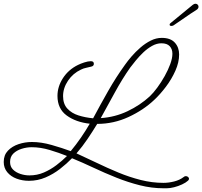

<svg xmlns="http://www.w3.org/2000/svg" viewBox="-59 -917 1084 1029"><path d="M817 92Q754 92 690.5 76Q627 60 564.5 35Q502 10 442.5 -18Q383 -46 327 -69Q299 -40 263 -12Q227 16 185 34Q143 52 96 52Q61 52 30 40.5Q-1 29 -20 6Q-39 -17 -39 -49Q-39 -86 -16.5 -109.5Q6 -133 40.5 -144.5Q75 -156 112 -156Q162 -156 218 -140Q274 -124 320 -107Q349 -142 374.5 -179Q400 -216 422 -254Q348 -262 298.5 -298Q249 -334 249 -403Q249 -453 278.5 -498.5Q308 -544 359 -569Q373 -576 393 -582.5Q413 -589 428 -589Q444 -589 444 -575Q444 -563 430 -560Q416 -556 402.5 -553.5Q389 -551 375 -544Q332 -524 305.5 -484.5Q279 -445 279 -402Q279 -360 302 -335Q325 -310 361.5 -298.5Q398 -287 440 -283Q479 -356 520.5 -429Q562 -502 611 -570Q625 -590 646 -614.5Q667 -639 693.5 -662Q720 -685 749 -699.5Q778 -714 808 -714Q855 -714 878 -688.5Q901 -663 901 -625Q901 -583 881 -538Q861 -493 830.5 -452.5Q800 -412 768 -382Q710 -327 630 -290Q550 -253 462 -253Q437 -212 410 -172Q383 -132 351 -95Q404 -71 460 -44Q516 -17 575 7.5Q634 32 695 47.5Q756 63 817 63Q845 63 874.5 55.5Q904 48 925 32Q930 27 937 27Q944 27 949 31.5Q954 36 954 41Q954 46 949 51Q937 62 916.5 71.5Q896 81 874 86.5Q852 92 835 92ZM481 -284Q557 -289 624.5 -321Q692 -353 744 -401Q763 -419 784 -447.5Q805 -476 823.5 -509Q842 -542 853.5 -573.5Q865 -605 865 -629Q865 -654 850.5 -669.5Q836 -685 806 -685Q781 -685 756 -671Q731 -657 709 -636Q687 -615 669 -593Q651 -571 639 -555Q596 -494 556.5 -421.5Q517 -349 481 -284ZM99 23Q140 23 176 7.5Q212 -8 243.5 -32Q275 -56 300 -81Q258 -98 208 -113Q158 -128 111 -128Q84 -128 57 -119.5Q30 -111 12.5 -94Q-5 -77 -5 -49Q-5 -24 10.5 -8.5Q26 7 50 15Q74 23 99 23ZM994 -864Q962 -844 929.5 -821Q897 -798 871 -781Q865 -778 860 -778Q850 -778 850 -785Q850 -790 856 -794L974 -891Q982 -897 988 -897Q996 -897 1000.5 -892Q1005 -887 1005 -881Q1005 -871 994 -864Z"/></svg>

Font: Ms Madi
Style: Regular
Weight: 400
Designer: Robert E. Leuschke
Foundry: Robert E. Leuschke
Version: Version 1.010; ttfautohint (v1.8.3)